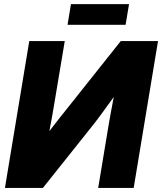

<svg xmlns="http://www.w3.org/2000/svg" viewBox="-20 -931 803 951"><path d="M642.1 0H466.3L516.6 -303.2Q520.5 -324.7 527.1 -363.3Q533.7 -401.9 543.5 -450.7Q509.3 -402.8 480.2 -363.5Q451.2 -324.2 432.1 -300.8L192.4 0H4.4L125 -727.5H300.8L248 -412.1Q244.6 -390.6 238.3 -355.5Q231.9 -320.3 224.6 -281.7Q251 -316.4 276.1 -347.9Q301.3 -379.4 316.4 -398.4L578.1 -727.5H762.7ZM619.1 -910.6 602.1 -808.1H314.5L331.5 -910.6Z"/></svg>

Font: Inter Display ExtraBold
Style: Italic
Weight: 800
Italic angle: -9.39999°
Designer: Rasmus Andersson
Foundry: rsms
Version: Version 4.000;git-a52131595